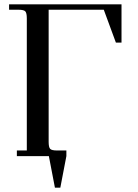

<svg xmlns="http://www.w3.org/2000/svg" viewBox="-20 -722 637 888"><path d="M22 -677V-702H542V-525H516L460 -677H205V-66Q205 -41 212 -33.5Q219 -26 244 -26H287V0L259 146H234L206 0H58V-26H104V-637Q104 -662 97 -669.5Q90 -677 65 -677Z"/></svg>

Font: Dihjauti
Style: Bold
Weight: 700
Designer: T. Christopher White
Version: Version 3.0.0